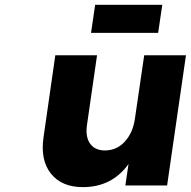

<svg xmlns="http://www.w3.org/2000/svg" viewBox="-20 -768 790 795"><path d="M160.2 -199.2 209 -539.1H381.8L339.8 -248Q333.5 -200.2 353.5 -172.6Q373.5 -145 415 -145Q463.4 -145.5 496.3 -181.2Q529.3 -216.8 538.1 -272.9L577.1 -539.1H750L671.9 0H499L512.2 -88.9Q443.4 6.8 323.2 6.8Q235.4 6.8 190.9 -49.1Q146.5 -105 160.2 -199.2ZM356.9 -631.8 374 -748H651.9L634.8 -631.8Z"/></svg>

Font: Trueno
Style: Bold Italic
Weight: 700
Designer: Julieta Ulanovsky
Foundry: Julieta Ulanovsky
Version: Version 3.001b | FøM Fix